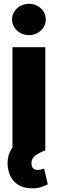

<svg xmlns="http://www.w3.org/2000/svg" viewBox="-20 -795 335 1015"><path d="M45.8 -14.9V-545.5H219.5V0Q185.4 12.8 165.8 28.2Q146.3 43.7 146.3 67.1Q146 103.3 179.7 103.3Q190.3 103.3 198.5 100.7Q206.7 98 213.4 96.2L232.6 179.3Q219.1 186.8 198.3 193.7Q177.6 200.6 149.5 200.6Q101.2 200.6 68.4 176.3Q35.5 152 24.9 106.9Q20.6 90.9 20.1 74.4Q19.5 57.9 22.2 41.9Q24.9 25.9 30.9 11.4Q36.9 -3.2 45.8 -14.9ZM132.8 -774.9Q150.6 -774.9 166.5 -768.8Q182.5 -762.8 195 -752Q207.4 -741.1 214.7 -725.9Q221.9 -710.6 221.9 -692.1Q221.9 -674 214.7 -658.7Q207.4 -643.5 195 -632.5Q182.5 -621.4 166.5 -615.2Q150.6 -609 132.8 -609Q115.4 -609 99.3 -615.2Q83.1 -621.4 70.8 -632.5Q58.6 -643.5 51.1 -658.7Q43.7 -674 43.7 -692.1Q43.7 -710.2 51.1 -725.5Q58.6 -740.8 70.8 -751.8Q83.1 -762.8 99.3 -768.8Q115.4 -774.9 132.8 -774.9Z"/></svg>

Font: Inter P Extra Bold
Style: Regular
Weight: 800
Designer: Rasmus Andersson
Foundry: rsms
Version: Version 3.018;git-588b23468